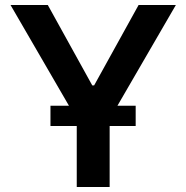

<svg xmlns="http://www.w3.org/2000/svg" viewBox="-20 -747 744 767"><path d="M22 -727.1H170.9L348.6 -405.8H356L533.7 -727.1H682.6L449.2 -324.7H522V-243.7H418V0H286.6V-243.7H181.6V-324.7H255.4Z"/></svg>

Font: Interop SemBd
Style: Regular
Weight: 600
Designer: Rasmus Andersson, Google, Jang Haemin
Foundry: jhaemin
Version: Version 1.007